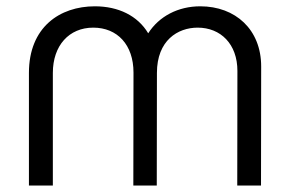

<svg xmlns="http://www.w3.org/2000/svg" viewBox="-20 -574 888 594"><path d="M714.5 -354.5 714 0H787.5L788 -368.5C788 -482.5 708.5 -554.5 599.5 -554.5C531 -554.5 472 -523.5 438.5 -471C406 -525.5 346 -554.5 273.5 -554.5C165 -554.5 69.5 -490 69.5 -348.5V0H143.5V-348.5C143.5 -433 193.5 -488.5 268.5 -488.5C343 -488.5 393 -435.5 393 -349.5L392.5 0H465L465.5 -348.5C465.5 -449 530 -488.5 591.5 -488.5C662.5 -488.5 714.5 -438 714.5 -354.5Z"/></svg>

Font: Eudonet
Style: Regular
Weight: 400
Designer: Mikhail Sharanda
Foundry: Mikhail Sharanda
Version: Version 4.503;Glyphs 3.1.2 (3151)